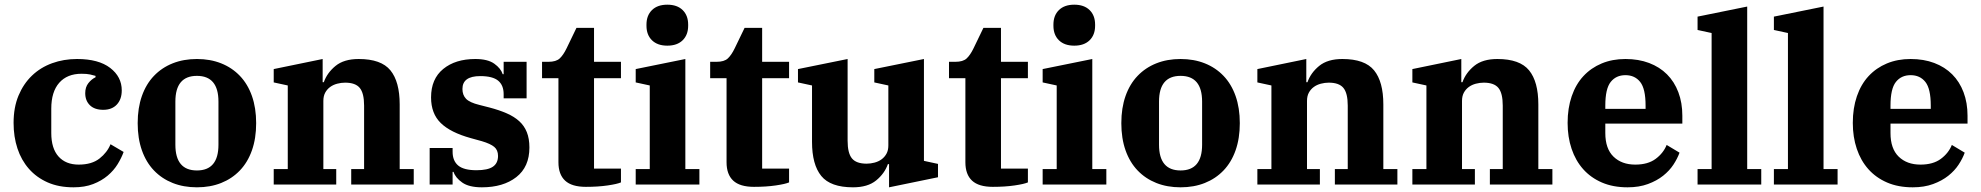

<svg xmlns="http://www.w3.org/2000/svg" viewBox="-20 -788 8461 820"><path d="M294 12Q231 12 183.5 -9Q136 -30 103.5 -67Q71 -104 54.5 -154Q38 -204 38 -263Q38 -329 59 -379.5Q80 -430 116.5 -465Q153 -500 202.5 -518Q252 -536 309 -536Q401 -536 450.5 -498Q500 -460 500 -402Q500 -364 479 -341.5Q458 -319 421 -319Q384 -319 364 -338.5Q344 -358 344 -390Q344 -416 357.5 -433Q371 -450 388 -458V-464Q378 -467 364.5 -470Q351 -473 328 -473Q267 -473 233 -434.5Q199 -396 199 -324V-220Q199 -154 230 -119.5Q261 -85 316 -85Q372 -85 405 -111Q438 -137 452 -172L508 -139Q499 -114 482.5 -87Q466 -60 440 -38Q414 -16 378 -2Q342 12 294 12Z M821 -60Q913 -60 913 -170V-354Q913 -464 821 -464Q729 -464 729 -354V-170Q729 -60 821 -60ZM821 12Q764 12 717.5 -6.5Q671 -25 637.5 -60Q604 -95 586 -146Q568 -197 568 -262Q568 -327 586 -378Q604 -429 637.5 -464Q671 -499 717.5 -517.5Q764 -536 821 -536Q878 -536 924.5 -517.5Q971 -499 1004.5 -464Q1038 -429 1056 -378Q1074 -327 1074 -262Q1074 -197 1056 -146Q1038 -95 1004.5 -60Q971 -25 924.5 -6.5Q878 12 821 12Z M1149 -66H1209V-423L1149 -436V-493L1358 -536V-437H1363Q1377 -477 1413 -506.5Q1449 -536 1512 -536Q1608 -536 1647.5 -487.5Q1687 -439 1687 -342V-66H1747V0H1480V-66H1535V-337Q1535 -390 1516.5 -412.5Q1498 -435 1454 -435Q1437 -435 1420 -430.5Q1403 -426 1390 -416.5Q1377 -407 1369 -392.5Q1361 -378 1361 -357V-66H1416V0H1149Z M2038 12Q1983 12 1954 -8.5Q1925 -29 1917 -54H1913V0H1815V-156H1913V-140Q1913 -101 1937 -81Q1961 -61 2015 -61Q2063 -61 2085 -76Q2107 -91 2107 -122Q2107 -147 2091 -160.5Q2075 -174 2038 -185L1991 -198Q1904 -222 1862.5 -262.5Q1821 -303 1821 -372Q1821 -451 1873 -493.5Q1925 -536 2010 -536Q2063 -536 2091 -516Q2119 -496 2127 -471H2131V-524H2229V-368H2131V-386Q2131 -424 2107.5 -443.5Q2084 -463 2031 -463Q1955 -463 1955 -408Q1955 -382 1970.5 -366Q1986 -350 2027 -340L2070 -329Q2112 -318 2144 -304Q2176 -290 2197.5 -270.5Q2219 -251 2230 -223.5Q2241 -196 2241 -158Q2241 -75 2185 -31.5Q2129 12 2038 12Z M2482 10Q2422 10 2393.5 -16.5Q2365 -43 2365 -95V-454H2295V-524H2322Q2355 -524 2370.5 -538.5Q2386 -553 2400 -582L2442 -669H2517V-524H2632V-454H2517V-68H2632V-9Q2616 -2 2575 4Q2534 10 2482 10Z M2830 -593Q2788 -593 2764.5 -616Q2741 -639 2741 -678V-683Q2741 -722 2764.5 -745Q2788 -768 2830 -768Q2872 -768 2895.5 -745Q2919 -722 2919 -683V-678Q2919 -639 2895.5 -616Q2872 -593 2830 -593ZM2695 -66H2755V-423L2695 -436V-493L2907 -536V-66H2967V0H2695Z M3200 10Q3140 10 3111.5 -16.5Q3083 -43 3083 -95V-454H3013V-524H3040Q3073 -524 3088.5 -538.5Q3104 -553 3118 -582L3160 -669H3235V-524H3350V-454H3235V-68H3350V-9Q3334 -2 3293 4Q3252 10 3200 10Z M3623 12Q3527 12 3487.5 -36.5Q3448 -85 3448 -182V-423L3388 -436V-493L3600 -536V-187Q3600 -134 3618.5 -111.5Q3637 -89 3681 -89Q3698 -89 3715 -93.5Q3732 -98 3745 -107.5Q3758 -117 3766 -131.5Q3774 -146 3774 -167V-423L3714 -436V-493L3926 -536V-101L3986 -88V-31L3777 12V-87H3772Q3758 -47 3722 -17.5Q3686 12 3623 12Z M4220 10Q4160 10 4131.5 -16.5Q4103 -43 4103 -95V-454H4033V-524H4060Q4093 -524 4108.5 -538.5Q4124 -553 4138 -582L4180 -669H4255V-524H4370V-454H4255V-68H4370V-9Q4354 -2 4313 4Q4272 10 4220 10Z M4568 -593Q4526 -593 4502.5 -616Q4479 -639 4479 -678V-683Q4479 -722 4502.5 -745Q4526 -768 4568 -768Q4610 -768 4633.5 -745Q4657 -722 4657 -683V-678Q4657 -639 4633.5 -616Q4610 -593 4568 -593ZM4433 -66H4493V-423L4433 -436V-493L4645 -536V-66H4705V0H4433Z M5022 -60Q5114 -60 5114 -170V-354Q5114 -464 5022 -464Q4930 -464 4930 -354V-170Q4930 -60 5022 -60ZM5022 12Q4965 12 4918.5 -6.5Q4872 -25 4838.5 -60Q4805 -95 4787 -146Q4769 -197 4769 -262Q4769 -327 4787 -378Q4805 -429 4838.5 -464Q4872 -499 4918.5 -517.5Q4965 -536 5022 -536Q5079 -536 5125.5 -517.5Q5172 -499 5205.5 -464Q5239 -429 5257 -378Q5275 -327 5275 -262Q5275 -197 5257 -146Q5239 -95 5205.5 -60Q5172 -25 5125.5 -6.5Q5079 12 5022 12Z M5350 -66H5410V-423L5350 -436V-493L5559 -536V-437H5564Q5578 -477 5614 -506.5Q5650 -536 5713 -536Q5809 -536 5848.5 -487.5Q5888 -439 5888 -342V-66H5948V0H5681V-66H5736V-337Q5736 -390 5717.5 -412.5Q5699 -435 5655 -435Q5638 -435 5621 -430.5Q5604 -426 5591 -416.5Q5578 -407 5570 -392.5Q5562 -378 5562 -357V-66H5617V0H5350Z M6012 -66H6072V-423L6012 -436V-493L6221 -536V-437H6226Q6240 -477 6276 -506.5Q6312 -536 6375 -536Q6471 -536 6510.5 -487.5Q6550 -439 6550 -342V-66H6610V0H6343V-66H6398V-337Q6398 -390 6379.5 -412.5Q6361 -435 6317 -435Q6300 -435 6283 -430.5Q6266 -426 6253 -416.5Q6240 -407 6232 -392.5Q6224 -378 6224 -357V-66H6279V0H6012Z M6931 12Q6869 12 6821.5 -8.5Q6774 -29 6741.5 -65.5Q6709 -102 6692 -152.5Q6675 -203 6675 -263Q6675 -326 6692.5 -377Q6710 -428 6742.5 -463Q6775 -498 6820.5 -517Q6866 -536 6922 -536Q6978 -536 7023 -519Q7068 -502 7099.5 -470.5Q7131 -439 7148 -394Q7165 -349 7165 -294V-260H6836V-220Q6836 -153 6871 -119Q6906 -85 6964 -85Q7018 -85 7051 -109.5Q7084 -134 7098 -169L7153 -136Q7144 -111 7127 -85Q7110 -59 7083 -37.5Q7056 -16 7018 -2Q6980 12 6931 12ZM6836 -323H7008V-337Q7008 -409 6985 -438Q6962 -467 6922 -467Q6882 -467 6859 -438Q6836 -409 6836 -337Z M7230 -66H7290V-647L7230 -660V-717L7442 -760V-66H7502V0H7230Z M7556 -66H7616V-647L7556 -660V-717L7768 -760V-66H7828V0H7556Z M8149 12Q8087 12 8039.5 -8.5Q7992 -29 7959.5 -65.5Q7927 -102 7910 -152.5Q7893 -203 7893 -263Q7893 -326 7910.5 -377Q7928 -428 7960.5 -463Q7993 -498 8038.5 -517Q8084 -536 8140 -536Q8196 -536 8241 -519Q8286 -502 8317.5 -470.5Q8349 -439 8366 -394Q8383 -349 8383 -294V-260H8054V-220Q8054 -153 8089 -119Q8124 -85 8182 -85Q8236 -85 8269 -109.5Q8302 -134 8316 -169L8371 -136Q8362 -111 8345 -85Q8328 -59 8301 -37.5Q8274 -16 8236 -2Q8198 12 8149 12ZM8054 -323H8226V-337Q8226 -409 8203 -438Q8180 -467 8140 -467Q8100 -467 8077 -438Q8054 -409 8054 -337Z"/></svg>

Font: IBM Plex Serif
Style: Bold
Weight: 700
Designer: Mike Abbink, Paul van der Laan, Pieter van Rosmalen
Foundry: Bold Monday
Version: Version 2.008